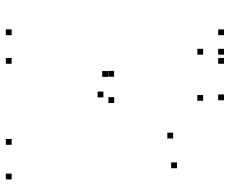

<svg xmlns="http://www.w3.org/2000/svg" viewBox="-85 -695 790 660"><g transform="rotate(90 310.0 -365.0)"><path d="M199.2 -720V-740H179.2V-720ZM101 -720V-740H81V-720ZM101 10V-10H81V10ZM199.2 10V-10H179.2V10ZM477.7 10V-10H457.7V10ZM596.8 10V-10H576.8V10ZM334 -342.7V-362.7H314V-342.7ZM314.8 -305.5V-325.5H294.8V-305.5ZM558.3 -558.3V-578.3H538.3V-558.3ZM324.7 -720V-740H304.7V-720ZM167.8 -720V-740H147.8V-720ZM167.8 -648.3V-668.3H147.8V-648.3ZM326.5 -648.3V-668.3H306.5V-648.3ZM456 -545.2V-565.2H436V-545.2ZM243.7 -342.2V-362.2H223.7V-342.2ZM244.2 -321.3V-341.3H224.2V-321.3Z"/></g></svg>

Font: Monaspace Argon Dots Var
Style: Regular
Weight: 400
Designer: Riley Cran and the Lettermatic Team
Version: Version 1.100 (Monaspace Argon Dots)